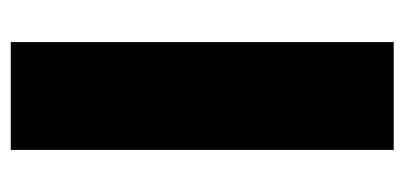

<svg xmlns="http://www.w3.org/2000/svg" viewBox="-217 -533 750 356"><g transform="rotate(-90 158.0 -355.0)"><path d="M58 0V-710H258V0Z"/></g></svg>

Font: Special Gothic Expanded One
Style: Regular
Weight: 400
Designer: Alistair McCready
Foundry: Monolith
Version: Version 1.010; ttfautohint (v1.8.4.7-5d5b)